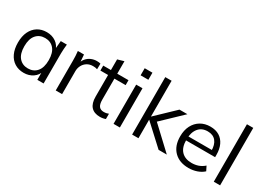

<svg xmlns="http://www.w3.org/2000/svg" viewBox="-22 -1429 2905 2130"><g transform="rotate(30 1430.5 -363.5)"><path d="M269.9 8.9Q202.8 8.9 152.8 -22.3Q102.8 -53.5 75.4 -112Q47.9 -170.5 47.9 -251.4Q47.9 -332.9 75.6 -390.8Q103.4 -448.8 153.4 -480.1Q203.4 -511.3 269.9 -511.3Q337.6 -511.3 387.2 -476.9Q436.7 -442.5 452.7 -383.1H441.2L451.7 -502.3H529.8Q526.8 -472.9 524.3 -443.6Q521.8 -414.2 521.8 -385.9V0H441.3L440.8 -118.3H452.3Q436.3 -59.4 386.2 -25.2Q336.1 8.9 269.9 8.9ZM286.3 -56.8Q357.5 -56.8 399.9 -106.3Q442.3 -155.7 442.3 -251.4Q442.3 -347.1 399.9 -396.3Q357.5 -445.5 286.3 -445.5Q215.1 -445.5 172.5 -396.3Q129.9 -347.1 129.9 -251.4Q129.9 -155.7 172.3 -106.3Q214.7 -56.8 286.3 -56.8Z M677.1 0V-381.3Q677.1 -411.2 675.6 -442.1Q674.1 -472.9 670.6 -502.3H749.2L758.9 -379.7L744.8 -379.2Q754.8 -423.9 779.9 -453.2Q805 -482.5 839.2 -496.9Q873.5 -511.3 910.3 -511.3Q925.1 -511.3 936.4 -510.1Q947.7 -508.8 958.1 -505.3L956.6 -433Q942.4 -438.3 929.9 -439.8Q917.5 -441.3 901.2 -441.3Q856.6 -441.3 824.5 -420.4Q792.3 -399.4 775.4 -366.1Q758.5 -332.8 758.5 -296V0Z M1246.5 8.9Q1171.9 8.9 1133 -33.6Q1094.2 -76 1094.2 -162.1V-439.1H995.6V-502.3H1094.2V-638.8L1175.2 -662.3V-502.3H1319.2V-439.1H1175.2V-170.6Q1175.2 -111.2 1195.4 -85.4Q1215.7 -59.7 1256.5 -59.7Q1276.1 -59.7 1290.9 -63.2Q1305.7 -66.7 1317.7 -71.7V-4Q1303.8 1.9 1284.4 5.4Q1265 8.9 1246.5 8.9Z M1417.6 0V-502.3H1498.6V0ZM1408.5 -616.4V-707.2H1507.7V-616.4Z M1655.6 0V-736H1736.6V-278.9H1738.6L1972.2 -502.3H2073.9L1798.8 -239.6L1800.8 -280.6L2099.9 0H1994.7L1738.6 -236.1H1736.6V0Z M2381.5 8.9Q2263.5 8.9 2195.2 -59.7Q2126.9 -128.4 2126.9 -249.9Q2126.9 -329.4 2156.8 -387.9Q2186.8 -446.3 2240.7 -478.8Q2294.6 -511.3 2365.4 -511.3Q2434.2 -511.3 2481.3 -482.1Q2528.5 -453 2553.4 -399.4Q2578.4 -345.8 2578.4 -272.9V-243.1H2188.7V-294.2H2524.9L2507.9 -280.8Q2507.9 -361.4 2471.8 -406Q2435.7 -450.7 2365.3 -450.7Q2289.6 -450.7 2247.6 -398.3Q2205.6 -345.8 2205.6 -257.2V-248.5Q2205.6 -153.7 2252.2 -105.3Q2298.8 -56.8 2382.9 -56.8Q2428 -56.8 2467.3 -70.2Q2506.7 -83.6 2542.8 -114.9L2571.3 -57.9Q2538 -26.2 2487.5 -8.7Q2436.9 8.9 2381.5 8.9Z M2701.6 0V-736H2782.6V0Z"/></g></svg>

Font: Mulish ExtraLight
Style: Regular
Weight: 200
Designer: Vernon Adams
Foundry: Vernon Adams
Version: Version 3.603